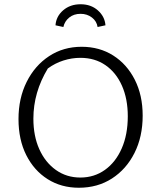

<svg xmlns="http://www.w3.org/2000/svg" viewBox="-20 -875 757 903"><path d="M351 8Q268 8 204 -32.5Q140 -73 103.5 -145.5Q67 -218 67 -315Q67 -413 105.5 -490Q144 -567 211 -611Q278 -655 364 -655Q448 -655 512.5 -614Q577 -573 614 -500Q651 -427 651 -331Q651 -232 612.5 -155.5Q574 -79 506.5 -35.5Q439 8 351 8ZM358 -40Q423 -40 473.5 -76Q524 -112 552.5 -177Q581 -242 581 -328Q581 -410 553.5 -472Q526 -534 476 -568.5Q426 -603 358 -603Q318 -603 278.5 -590.5Q239 -578 205 -553Q137 -441 137 -317Q137 -235 165 -173Q193 -111 243 -75.5Q293 -40 358 -40ZM359 -855Q408 -855 440.5 -826Q473 -797 476 -756L439 -748Q435 -775 412.5 -792.5Q390 -810 359 -810Q327 -810 305.5 -792.5Q284 -775 278 -748L241 -756Q244 -798 277 -826.5Q310 -855 359 -855Z"/></svg>

Font: Piazzolla Light
Style: Regular
Weight: 300
Designer: Juan Pablo del Peral
Foundry: Huerta Tipografica
Version: Version 1.330